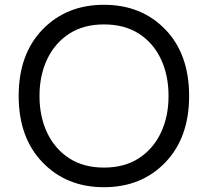

<svg xmlns="http://www.w3.org/2000/svg" viewBox="-20 -768 868 802"><path d="M414 14Q258 14 158 -89.5Q58 -193 58 -367Q58 -542 158 -645Q258 -748 414 -748Q571 -748 670.5 -645Q770 -542 770 -367Q770 -193 670.5 -89.5Q571 14 414 14ZM414 -68Q500 -68 560 -107Q620 -146 652 -213.5Q684 -281 684 -367Q684 -454 652 -521.5Q620 -589 560 -627.5Q500 -666 414 -666Q329 -666 269 -627Q209 -588 177 -520.5Q145 -453 145 -367Q145 -281 177 -213.5Q209 -146 269 -107Q329 -68 414 -68Z"/></svg>

Font: YamahaIndonesia935. App
Style: Regular
Weight: 400
Designer: Dalton Maag Ltd
Foundry: Dalton Maag Ltd
Version: Version 1.002; January 01, 2024; Regular/Italic